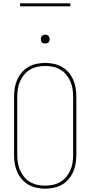

<svg xmlns="http://www.w3.org/2000/svg" viewBox="-20 -1119 540 1147"><path d="M250 8Q224 8 198 2.5Q172 -3 149.5 -16Q127 -29 110 -49Q93 -69 82.5 -93Q72 -117 68 -143Q64 -169 64 -195V-540Q64 -566 68 -592Q72 -618 82.5 -642Q93 -666 110 -686Q127 -706 149.5 -719Q172 -732 198 -737.5Q224 -743 250 -743Q276 -743 302 -737.5Q328 -732 350.5 -719Q373 -706 390 -686Q407 -666 417.5 -642Q428 -618 432 -592Q436 -566 436 -540V-195Q436 -169 432 -143Q428 -117 417.5 -93Q407 -69 390 -49Q373 -29 350.5 -16Q328 -3 302 2.5Q276 8 250 8ZM250 -10Q274 -10 297 -15Q320 -20 340.5 -32Q361 -44 376 -62.5Q391 -81 400.5 -102.5Q410 -124 413.5 -147.5Q417 -171 417 -195V-540Q417 -564 413.5 -587.5Q410 -611 400.5 -632.5Q391 -654 376 -672.5Q361 -691 340.5 -703Q320 -715 297 -720Q274 -725 250 -725Q226 -725 203 -720Q180 -715 159.5 -703Q139 -691 124 -672.5Q109 -654 99.5 -632.5Q90 -611 86.5 -587.5Q83 -564 83 -540V-195Q83 -171 86.5 -147.5Q90 -124 99.5 -102.5Q109 -81 124 -62.5Q139 -44 159.5 -32Q180 -20 203 -15Q226 -10 250 -10ZM250 -859Q245 -859 239.5 -860.5Q234 -862 230.5 -865.5Q227 -869 225.5 -874.5Q224 -880 224 -885Q224 -890 225.5 -895.5Q227 -901 230.5 -904.5Q234 -908 239.5 -910Q245 -912 250 -912Q255 -912 260.5 -910Q266 -908 269.5 -904.5Q273 -901 275 -895.5Q277 -890 277 -885Q277 -880 275 -874.5Q273 -869 269.5 -865.5Q266 -862 260.5 -860.5Q255 -859 250 -859ZM100 -1081V-1099H400V-1081Z"/></svg>

Font: Iosevka Curly Thin
Style: Regular
Weight: 100
Monospace: yes
Designer: Belleve Invis
Foundry: Belleve Invis
Version: Version 22.1.2; ttfautohint (v1.8.4)